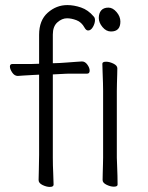

<svg xmlns="http://www.w3.org/2000/svg" viewBox="-20 -726 584 756"><path d="M134 -432 114 -431Q92 -430 71 -428.5Q50 -427 50 -427Q37 -427 28 -440.5Q19 -454 19 -464Q19 -474 29 -474H103L134 -475V-589Q134 -646 168 -676Q202 -706 245 -706Q271 -706 299 -696.5Q327 -687 349 -661Q354 -656 354 -647Q354 -634 346 -620Q338 -606 327 -606Q319 -606 313 -617Q301 -639 281 -646.5Q261 -654 244 -654Q224 -654 206 -638Q188 -622 188 -590V-477L216 -478Q228 -479 245.5 -480Q263 -481 279 -482.5Q295 -484 302 -484H303Q315 -484 324 -471.5Q333 -459 333 -448Q333 -436 323 -436Q316 -436 298 -436Q280 -436 260 -436Q240 -436 227 -435L188 -433V-105Q188 -74 189.5 -45Q191 -16 191 1Q191 10 176 10Q163 10 147.5 2.5Q132 -5 132 -17Q132 -29 133 -59.5Q134 -90 134 -116ZM417 -602Q398 -602 383.5 -619.5Q369 -637 369 -655Q369 -674 378.5 -685Q388 -696 407 -696Q424 -696 439 -678.5Q454 -661 454 -641Q454 -602 417 -602ZM386 -368Q386 -378 385.5 -399Q385 -420 384 -442Q383 -464 383 -475Q383 -483 398 -483Q411 -483 426.5 -475.5Q442 -468 442 -457Q442 -449 441.5 -432.5Q441 -416 440.5 -398Q440 -380 440 -368V-105Q440 -99 441 -78Q442 -57 442.5 -34Q443 -11 443 1Q443 9 428 9Q415 9 399.5 1.5Q384 -6 384 -17Q384 -25 384.5 -43.5Q385 -62 385.5 -80Q386 -98 386 -105Z"/></svg>

Font: Moon Stars Kai T HW Light
Style: Regular
Weight: 300
Designer: GuiWonder
Version: Version 1.101